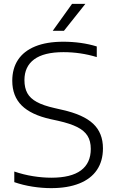

<svg xmlns="http://www.w3.org/2000/svg" viewBox="-20 -965 596 994"><path d="M54 -22V-77Q102.5 -60.5 151.5 -52.8Q200.5 -45 245.5 -45Q348 -45 399 -82.8Q450 -120.5 450 -194Q450 -235 433 -262Q416 -289 379.8 -307.2Q343.5 -325.5 281.5 -339.5L242.5 -348Q141 -370.5 92.2 -419Q43.5 -467.5 43.5 -547Q43.5 -610 73.2 -655.2Q103 -700.5 162.2 -724.8Q221.5 -749 308 -749Q353.5 -749 398 -742.8Q442.5 -736.5 481 -724.5V-669.5Q397 -695 308.5 -695Q207.5 -695 157 -657.8Q106.5 -620.5 106.5 -550.5Q106.5 -510 121.5 -482.8Q136.5 -455.5 170.5 -437Q204.5 -418.5 262.5 -405.5L301.5 -396.5Q412 -372 462.5 -324.2Q513 -276.5 513 -197Q513 -131.5 481.8 -85.2Q450.5 -39 390.2 -15Q330 9 244.5 9Q197.5 9 148 1.2Q98.5 -6.5 54 -22ZM253 -805.5 353 -945H422L311 -805.5Z"/></svg>

Font: Encode Sans Semi Expanded Light
Style: Regular
Weight: 300
Width: 6
Designer: Multiple Designers
Foundry: Impallari Type
Version: Version 2.000